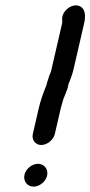

<svg xmlns="http://www.w3.org/2000/svg" viewBox="-20 -725 337 715"><path d="M184.2 -226 206.3 -322C207.4 -326.7 209.3 -333.3 212 -342C217.8 -367.3 231.6 -386.7 235.1 -412C235.6 -414 236.3 -415.7 237.3 -417C243.1 -432.6 249.4 -447.8 253.6 -466L293.3 -638C299.6 -665.4 297.5 -689.1 281.5 -699.5C252.6 -718.3 208.8 -685.1 211.5 -652C211.6 -647.7 212.4 -642.8 211.3 -638L169.7 -458C167.2 -452.7 164.9 -447.3 163 -442C160.4 -430.7 154.8 -419.5 153.2 -408C152.9 -406.7 152.2 -405.3 151.3 -404C141.4 -379.2 131.1 -351.1 124.3 -322L102.2 -226C97.2 -204.4 111.8 -185 133.7 -185C155.7 -185 179.2 -204.4 184.2 -226ZM71.1 -74C65.7 -50.7 81.6 -30 104.9 -30C127.4 -30 150.2 -48.5 155.4 -71C160.8 -94.3 144.9 -115 121.5 -115C99.1 -115 76.3 -96.5 71.1 -74Z"/></svg>

Font: HoneyBee
Style: BdIt
Weight: 700
Foundry: Cannot Into Space Fonts
Version: Version 0.89